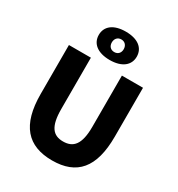

<svg xmlns="http://www.w3.org/2000/svg" viewBox="-210 -1029 1086 1174"><g transform="rotate(30 333.5 -442.0)"><path d="M335 12C508 12 595 -86 595 -306V-651H446V-289C446 -165 407 -122 335 -122C264 -122 227 -165 227 -289V-651H72V-306C72 -86 162 12 335 12ZM333 -696C419 -696 467 -736 467 -796C467 -857 419 -896 333 -896C247 -896 199 -857 199 -796C199 -736 247 -696 333 -696ZM333 -752C307 -752 291 -770 291 -796C291 -822 307 -841 333 -841C359 -841 375 -822 375 -796C375 -770 359 -752 333 -752Z"/></g></svg>

Font: Source Sans Pro
Style: Bold
Weight: 700
Designer: Paul D. Hunt
Foundry: Adobe Systems Incorporated
Version: Version 3.006;hotconv 1.0.111;makeotfexe 2.5.65597